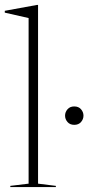

<svg xmlns="http://www.w3.org/2000/svg" viewBox="-26 -762 380 782"><path d="M129 -14 201.5 -5V0H16V-5L90.5 -14V-688.5L-6.5 -710.5V-718L125 -742H129ZM276.5 -253.5Q259 -253.5 249 -265Q239 -276.5 239 -291Q239 -305.5 249 -317Q259 -328.5 276.5 -328.5Q294 -328.5 304 -317Q314 -305.5 314 -291Q314 -276.5 304 -265Q294 -253.5 276.5 -253.5Z"/></svg>

Font: Newsreader Display ExtraLight
Style: Regular
Weight: 275
Designer: Hugues Gentile
Foundry: Production Type
Version: Version 1.002